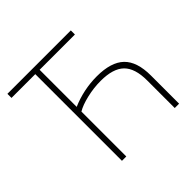

<svg xmlns="http://www.w3.org/2000/svg" viewBox="-175 -886 1062 1062"><g transform="rotate(-45 356.0 -355.0)"><path d="M204 0V-678H18V-710H514V-678H238V-388Q284 -408 334 -418.5Q384 -429 436 -429Q547 -429 599 -379Q651 -329 651 -220V0H617V-216Q617 -311 573.5 -353.5Q530 -396 433 -396Q379 -396 324 -383Q269 -370 238 -351V0Z"/></g></svg>

Font: Raleway ExtraLight
Style: Regular
Weight: 200
Designer: Matt McInerney, Pablo Impallari, Rodrigo Fuenzalida
Foundry: Matt McInerney, Pablo Impallari, Rodrigo Fuenzalida
Version: Version 4.026